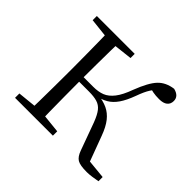

<svg xmlns="http://www.w3.org/2000/svg" viewBox="-130 -678 843 843"><g transform="rotate(45 291.0 -257.0)"><path d="M46 0V-27L155 -38H175L281 -27V0ZM46 -482V-508H281V-482L175 -470H155ZM130 0Q131 -24 131.5 -64.5Q132 -105 132.5 -148.5Q133 -192 133 -226V-283Q133 -316 132.5 -359.5Q132 -403 131.5 -443.5Q131 -484 130 -508H198Q197 -484 196.5 -443Q196 -402 195.5 -356.5Q195 -311 195 -273V-254Q195 -206 195.5 -156.5Q196 -107 196.5 -65.5Q197 -24 198 0ZM414 -40 367 -169Q354 -203 340.5 -220Q327 -237 307 -243Q287 -249 256 -249H163V-277H255Q286 -277 309 -286Q332 -295 351.5 -320Q371 -345 388 -392Q414 -460 440.5 -488Q467 -516 512 -522Q549 -513 549 -483Q549 -464 536 -453.5Q523 -443 497 -443Q475 -443 459.5 -446Q444 -449 429 -453L474 -479Q455 -460 442 -440Q429 -420 415 -381Q400 -340 382.5 -314.5Q365 -289 342.5 -276Q320 -263 291 -257V-268Q329 -264 354.5 -252Q380 -240 399 -216Q418 -192 433 -151L484 -14L442 -38L564 -26V0Q548 3 530.5 5.5Q513 8 499 8Q457 8 440.5 -2Q424 -12 414 -40Z"/></g></svg>

Font: Noto Serif SC ExtraLight
Style: Regular
Weight: 200
Designer: Ryoko NISHIZUKA 西塚涼子 (kana & ideographs); Frank Grießhammer (Latin, Greek & Cyrillic); Wenlong ZHANG 张文龙 (bopomofo); San
Foundry: Adobe
Version: Version 2.002-H1;hotconv 1.1.0;makeotfexe 2.6.0